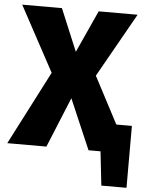

<svg xmlns="http://www.w3.org/2000/svg" viewBox="-65 -742 728 958"><g transform="rotate(5 299.0 -262.5)"><path d="M527 -140H605V170H479L460 0H400L292 -251L189 0H-7L183 -369L7 -695H206L294 -484L390 -695H585L404 -374Z"/></g></svg>

Font: FiraGO ExtraBold
Style: Regular
Weight: 800
Designer: bBox Type
Foundry: bBox Type GmbH
Version: Version 1.001;PS 001.001;hotconv 1.0.88;makeotf.lib2.5.64775